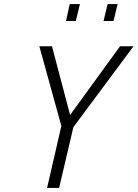

<svg xmlns="http://www.w3.org/2000/svg" viewBox="-20 -922 675 942"><path d="M304 -819H352L372 -902H322ZM488 -819H537L557 -902H508ZM635 -695H569L324 -358L235 -695H173L281 -304L211 0H270L340 -298Z"/></svg>

Font: Titillium Web
Style: Light Italic
Weight: 300
Italic angle: -13°
Version: Version 1.001;PS 57.000;hotconv 1.0.70;makeotf.lib2.5.55311